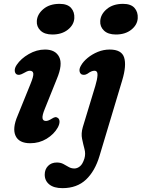

<svg xmlns="http://www.w3.org/2000/svg" viewBox="-20 -731 735 996"><path d="M251.5 -552Q211 -552 190 -572.5Q169 -593 171 -622Q173 -657 205 -684Q237 -711 289 -711Q330 -711 348.8 -689.8Q367.5 -668.5 365.5 -636.5Q363.5 -602 332 -577Q300.5 -552 251.5 -552ZM212.5 -166.5Q198.5 -132.5 200.5 -118Q202.5 -103.5 218.5 -103.5Q230.5 -103.5 250 -116Q258.5 -121.5 265.8 -123Q273 -124.5 280.5 -119Q288.5 -113 288.8 -99.8Q289 -86.5 279.5 -69Q260 -34.5 221.8 -11.2Q183.5 12 137 12Q78.5 12 60.8 -26.5Q43 -65 71.5 -131L138 -295Q154.5 -335 152.8 -349.5Q151 -364 134.5 -364Q127 -364 119 -360.2Q111 -356.5 100.5 -350.5Q78.5 -338 66 -345.5Q57 -351.5 56.5 -365.2Q56 -379 67 -395Q88.5 -427 129.2 -450.5Q170 -474 213.5 -474Q267.5 -474 287 -435.5Q306.5 -397 275 -322ZM581 -552Q540.5 -552 519.2 -572.5Q498 -593 500 -622Q502 -657 534 -684Q566 -711 618.5 -711Q659 -711 677.8 -689.8Q696.5 -668.5 694.5 -636.5Q692.5 -602 661.2 -577Q630 -552 581 -552ZM614 -314.5 496.5 77Q473 156.5 426 200.8Q379 245 304 245Q259.5 245 235.8 225.8Q212 206.5 212 175Q212 147.5 229.2 129.8Q246.5 112 275 112Q294.5 112 308.8 119.8Q323 127.5 336.2 135.2Q349.5 143 366 143Q381 143 395 131.5Q409 120 418 91Q425 67 418.2 42Q411.5 17 405.8 -10.8Q400 -38.5 409.5 -71.5L474.5 -285.5Q484.5 -318.5 485.8 -341.2Q487 -364 469.5 -364Q454.5 -364 434.5 -349Q424.5 -343 417 -342.8Q409.5 -342.5 403.5 -345Q394 -350.5 392.5 -363.2Q391 -376 400.5 -391.5Q411.5 -411.5 434.5 -430.5Q457.5 -449.5 487.2 -461.8Q517 -474 549 -474Q611 -474 624 -432.5Q637 -391 614 -314.5Z"/></svg>

Font: Fraunces 9pt S100 SemiBold
Style: Italic
Weight: 600
Italic angle: -16°
Version: Version 1.000; ttfautohint (v1.8.3)